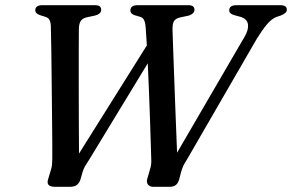

<svg xmlns="http://www.w3.org/2000/svg" viewBox="-20 -720 1126 740"><path d="M863.5 -680Q863.5 -700 891.5 -700H1061Q1085.5 -700 1085.5 -682.5Q1085.5 -669 1061.5 -660L1045 -654.5Q1026.5 -647 1008.8 -626Q991 -605 970 -571L699 -102.5Q692 -92 687 -81.8Q682 -71.5 678 -57L670.5 -28.5Q663 0 635 0H570.5Q556.5 0 549.8 -9.5Q543 -19 548.5 -34L557.5 -65Q561 -75.5 562.2 -85Q563.5 -94.5 563 -105Q562.5 -124.5 561.2 -165Q560 -205.5 558.2 -258.2Q556.5 -311 554.2 -367.8Q552 -424.5 549.5 -476L323 -103.5Q314 -90 308 -79.8Q302 -69.5 298 -56L290 -28Q285.5 -14.5 276.2 -7.2Q267 0 249.5 0H192Q155 0 166 -31L176 -64.5Q179.5 -75 180.5 -85Q181.5 -95 181.5 -108.5Q182 -126.5 181.5 -172Q181 -217.5 180.5 -278.5Q180 -339.5 179.2 -404Q178.5 -468.5 177.8 -524.8Q177 -581 176 -616.5Q176 -632.5 171.2 -642.2Q166.5 -652 154 -655.5L139 -660Q116 -666.5 116 -680.5Q116 -700 143 -700H346Q370 -700 370 -682.5Q370 -666 346 -660L315.5 -653.5Q299 -650 291.8 -640Q284.5 -630 284 -609Q283.5 -579 283.5 -522.8Q283.5 -466.5 283.5 -397Q283.5 -327.5 283.8 -257Q284 -186.5 284.5 -128L546 -545Q543.5 -590 541.5 -613.5Q540 -633.5 535 -643.2Q530 -653 517.5 -656L498.5 -661.5Q482.5 -667 482.5 -679.5Q482.5 -700 511 -700H706Q729.5 -700 729.5 -682.5Q729.5 -674 723.2 -668.5Q717 -663 708 -660L673 -652.5Q656 -648.5 650 -637.5Q644 -626.5 645 -602.5Q645.5 -583 647 -542Q648.5 -501 650.5 -447.2Q652.5 -393.5 654.5 -335.8Q656.5 -278 658.8 -224.8Q661 -171.5 662.5 -131.5L923 -579Q938.5 -605.5 935.8 -625.8Q933 -646 909 -654.5L881.5 -662Q863.5 -667.5 863.5 -680Z"/></svg>

Font: Fraunces 9pt S000
Style: Italic
Weight: 400
Italic angle: -16°
Version: Version 1.000; ttfautohint (v1.8.3)